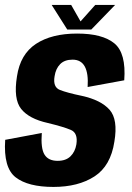

<svg xmlns="http://www.w3.org/2000/svg" viewBox="-21 -734 521 758"><path d="M190 4Q288 4 352 -37.5Q416 -79 430.5 -174.5Q445.5 -262.5 411.5 -300.8Q377.5 -339 302.5 -355.5Q244.5 -367.5 215.8 -378.8Q187 -390 194.5 -433Q199 -463 216.5 -480.8Q234 -498.5 265.5 -498.5Q299 -498.5 313.8 -471.2Q328.5 -444 325 -390.5L469.5 -417Q477.5 -524 430.5 -562.8Q383.5 -601.5 283.5 -601.5Q183 -601.5 121 -560.8Q59 -520 46 -432.5Q31.5 -343 62.5 -304Q93.5 -265 167.5 -248.5Q229.5 -233.5 258.5 -221.2Q287.5 -209 280.5 -164Q275.5 -134.5 257.2 -116.8Q239 -99 206.5 -99Q170 -99 154.8 -123.5Q139.5 -148 144 -209L-0.5 -182Q-8 -71.5 41 -33.8Q90 4 190 4ZM244.5 -617.5H339.5L433.5 -714.5H355L297 -649.5L260 -714.5H183Z"/></svg>

Font: Anybody Condensed
Style: Bold Italic
Weight: 700
Width: 3
Italic angle: -10°
Version: Version 1.113;gftools[0.9.25]